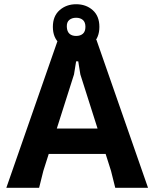

<svg xmlns="http://www.w3.org/2000/svg" viewBox="-20 -888 730 908"><path d="M10 0 254 -700H436L680 0H525L505 -80L360 -536L350 -598H340L330 -536L185 -80L165 0ZM140 -160V-280H550V-160ZM340 -654Q294 -654 262 -682Q230 -710 230 -761Q230 -812 262 -840Q294 -868 340 -868Q387 -868 418.5 -840Q450 -812 450 -761Q450 -710 418.5 -682Q387 -654 340 -654ZM340 -718Q360 -718 372 -728.5Q384 -739 384 -761Q384 -783 372 -793.5Q360 -804 340 -804Q320 -804 307.5 -793.5Q295 -783 296 -761Q297 -739 308.5 -728.5Q320 -718 340 -718Z"/></svg>

Font: AR One Sans
Style: Bold
Weight: 700
Designer: Niteesh Yadav
Foundry: Niteesh Yadav
Version: Version 1.001;gftools[0.9.33]